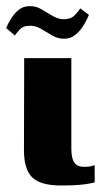

<svg xmlns="http://www.w3.org/2000/svg" viewBox="-37 -583 328 608"><path d="M157.2 4.4Q90.2 4.4 64.6 -21.7Q38.9 -47.8 38.9 -106.6L39.6 -399H188.9V-113.1Q188.9 -81.5 198.3 -68.1Q207.6 -54.6 229.5 -54.6Q243.1 -54.6 251.6 -56.8Q260.2 -59 262.8 -60.3V-5.4Q258.4 -4.4 247.6 -2.1Q236.8 0.3 215.5 2.3Q194.1 4.4 157.2 4.4ZM167.2 -460.4Q147.1 -459.8 129 -470.3Q110.9 -480.9 92.7 -491.8Q74.4 -502.7 54.6 -501.3Q35.8 -501.3 24.9 -488.9Q14 -476.6 10 -470.6L-17.5 -494.2Q-16.9 -495.4 -12.1 -505.8Q-7.4 -516.3 1.7 -529.6Q10.8 -543 24.1 -553.1Q37.4 -563.3 55.2 -563.3Q75.4 -564.7 93.5 -554Q111.5 -543.2 129.5 -532.7Q147.4 -522.1 165.6 -522.1Q187.6 -522.1 199.9 -535.1Q212.1 -548.2 217.2 -556.5L244.6 -535.8Q244 -534.5 238.8 -523.1Q233.6 -511.6 224 -497.2Q214.4 -482.8 200.1 -471.6Q185.8 -460.4 167.2 -460.4Z"/></svg>

Font: Genos Thin
Style: Regular
Weight: 100
Designer: Robert E. Leuschke
Foundry: Robert E. Leuschke
Version: Version 1.010